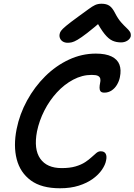

<svg xmlns="http://www.w3.org/2000/svg" viewBox="-20 -998 720 1028"><path d="M301 10Q202 10 145 -32Q88 -74 69.5 -145.5Q51 -217 69 -307Q85 -387 125 -460Q165 -533 222 -589.5Q279 -646 348.5 -678.5Q418 -711 493 -711Q546 -711 577.5 -695.5Q609 -680 619.5 -652Q630 -624 622 -585Q618 -564 606.5 -544.5Q595 -525 577.5 -513.5Q560 -502 539 -502Q524 -502 518.5 -509Q513 -516 513 -528Q513 -540 516 -554Q519 -566 517 -576Q515 -586 505 -591.5Q495 -597 471 -597Q420 -597 372 -571.5Q324 -546 284.5 -503Q245 -460 217.5 -406Q190 -352 178 -294Q160 -199 195.5 -148.5Q231 -98 310 -98Q354 -98 384.5 -107Q415 -116 435.5 -129.5Q456 -143 470.5 -156.5Q485 -170 496 -179Q507 -188 519 -188Q539 -188 546 -174.5Q553 -161 548 -139Q544 -116 526 -89.5Q508 -63 477 -40.5Q446 -18 402 -4Q358 10 301 10ZM343 -769Q328 -769 317.5 -775Q307 -781 302 -791.5Q297 -802 299 -814Q300 -823 306.5 -832.5Q313 -842 334 -859.5Q355 -877 399 -909Q434 -934 454 -949Q474 -964 489 -971Q504 -978 524 -978Q550 -978 566 -967Q582 -956 596 -928Q612 -897 628.5 -878.5Q645 -860 657 -849Q669 -838 675.5 -828Q682 -818 680 -803Q676 -789 661.5 -780Q647 -771 628 -771Q602 -771 581.5 -780.5Q561 -790 540 -816Q519 -842 492 -892L531 -891Q479 -846 446.5 -821Q414 -796 395 -785Q376 -774 364.5 -771.5Q353 -769 343 -769Z"/></svg>

Font: Shantell Sans Medium
Style: Italic
Weight: 500
Italic angle: -11°
Designer: Stephen Nixon, Anya Danilova, Shantell Martin
Foundry: Arrow Type
Version: Version 1.011;[c5ecc13dd]